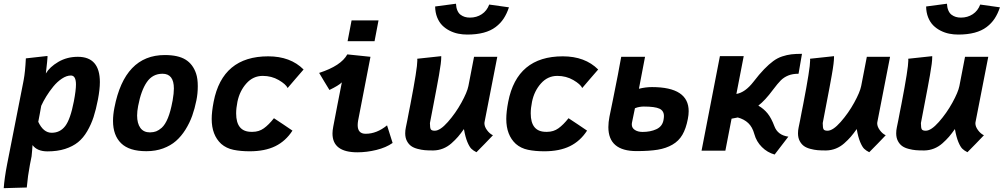

<svg xmlns="http://www.w3.org/2000/svg" viewBox="-43 -794 5291 1012"><path d="M346.2 -259.3Q357.4 -317.9 357.4 -348.6Q357.4 -396 330.6 -396Q308.1 -396 283.4 -379.6Q258.8 -363.3 238 -337.9Q217.3 -312.5 201.2 -286.4Q185.1 -260.3 174.3 -236.3Q171.9 -222.2 166.7 -194.1Q161.6 -166 158.7 -151.9Q185.5 -94.2 229.5 -94.2Q273.9 -94.2 301 -129.9Q328.1 -165.5 346.2 -259.3ZM79.6 -360.8Q80.1 -362.8 80.8 -367.2Q81.5 -371.6 82 -373.5Q89.8 -414.6 93.3 -486.3Q112.3 -488.3 150.1 -492.7Q188 -497.1 207 -499Q207 -498.5 207.3 -496.6Q207.5 -494.6 207.5 -493.7Q207.5 -483.4 198.7 -406.7Q218.8 -440.9 264.4 -467.8Q310.1 -494.6 367.2 -494.6Q483.4 -494.6 483.4 -361.3Q483.4 -322.8 473.1 -269Q462.9 -216.3 450.2 -177.2Q437.5 -138.2 416.7 -102.5Q396 -66.9 368.2 -44.4Q340.3 -22 299.8 -9Q259.3 3.9 207.5 3.9Q152.8 3.9 128.4 -29.3Q127.9 -22.5 126.5 -2.4Q125 17.6 123.5 29.8Q122.1 37.1 119.1 52Q116.2 66.9 114.7 74.2Q103.5 132.3 98.1 194.3Q78.1 194.8 37.6 196Q-2.9 197.3 -23.4 197.8Q-19.5 144 -5.4 71.3Z M809.6 -120.6Q846.7 -154.8 865.7 -258.8Q866.2 -260.3 866.7 -262.7Q867.2 -265.1 867.2 -266.6Q873.5 -302.2 873.5 -327.6Q873.5 -405.3 813.5 -405.3Q761.2 -405.3 731 -361.3Q700.7 -317.4 685.1 -235.4Q679.7 -207 679.7 -185.1Q679.7 -143.6 696.8 -119.9Q713.9 -96.2 747.6 -96.2Q767.1 -96.7 780.3 -101.8Q793.5 -106.9 809.6 -120.6ZM728 2.9Q638.2 2.9 595.5 -38.8Q552.7 -80.6 552.7 -156.7Q552.7 -189.5 560.1 -226.6Q613.8 -503.9 825.7 -503.9Q896 -503.9 935.1 -479.7Q974.1 -455.6 990.7 -405.8Q999.5 -379.4 999.5 -339.4Q999.5 -300.8 992.2 -265.1Q983.4 -221.2 970 -183.6Q956.5 -146 934.6 -110.8Q912.6 -75.7 884.5 -51Q856.4 -26.4 816.7 -11.7Q776.9 2.9 729 2.9Z M1208.5 -257.8Q1201.7 -224.1 1201.7 -196.3Q1201.7 -99.1 1282.2 -99.1H1288.1Q1321.8 -99.1 1347.7 -117.7Q1373.5 -136.2 1400.9 -170.9Q1417.5 -160.2 1450 -138.4Q1482.4 -116.7 1498.5 -105.5Q1462.9 -50.3 1408 -23.4Q1353 3.4 1273.4 3.4Q1225.1 3.4 1187.5 -4.4Q1149.9 -12.2 1123 -35.6Q1072.8 -82 1072.8 -167Q1072.8 -204.6 1083 -257.3Q1129.4 -497.1 1370.6 -497.1Q1487.8 -497.1 1557.1 -427.7Q1543 -411.6 1514.9 -378.9Q1486.8 -346.2 1473.1 -330.1Q1463.9 -350.1 1426 -372.1Q1388.2 -394 1341.8 -394Q1291 -394 1255.6 -354.2Q1220.2 -314.5 1208.5 -257.8Z M1810.1 -686.5H1952.1L1931.2 -576.7H1789.1ZM1787.6 -507.3Q1808.1 -504.9 1848.9 -501Q1889.6 -497.1 1909.7 -494.6L1844.7 -159.2Q1842.3 -145.5 1842.3 -134.3Q1842.3 -88.9 1884.3 -88.9Q1942.9 -88.9 1997.1 -133.3Q2002 -117.7 2011.7 -86.9Q2021.5 -56.2 2026.4 -40.5Q1991.7 -16.1 1940.9 -3.7Q1890.1 8.8 1840.8 8.8Q1709.5 8.8 1709.5 -90.3Q1709.5 -105.5 1713.4 -126Q1720.7 -165 1735.8 -242.9Q1751 -320.8 1758.8 -359.9Q1742.2 -343.3 1693.4 -319.8Q1684.1 -334.5 1666 -364.7Q1647.9 -395 1639.2 -409.7Q1754.9 -447.3 1787.6 -507.3Z M2434.1 -701.2Q2468.8 -701.2 2496.1 -719Q2523.4 -736.8 2535.6 -770L2639.6 -755.4Q2628.4 -721.7 2611.8 -696.3Q2595.2 -670.9 2569.3 -651.4Q2543.5 -631.8 2506.1 -621.8Q2468.8 -611.8 2419.9 -611.8Q2395 -611.8 2372.1 -616.5Q2349.1 -621.1 2326.9 -632.3Q2304.7 -643.6 2288.1 -660.2Q2271.5 -676.8 2261.2 -702.4Q2251 -728 2250.5 -759.8L2360.4 -774.4Q2361.3 -753.9 2367.7 -739Q2374 -724.1 2384.5 -716.3Q2395 -708.5 2407.2 -704.8Q2419.4 -701.2 2434.1 -701.2ZM2468.3 8.3Q2451.7 0 2441.4 -10Q2431.2 -20 2420.4 -45.7Q2409.7 -71.3 2402.3 -113.8Q2385.7 -90.3 2371.1 -73.2Q2356.4 -56.2 2336.2 -38.3Q2315.9 -20.5 2292 -11Q2268.1 -1.5 2241.7 -1H2237.3Q2214.4 -1 2196.5 -2.4Q2178.7 -3.9 2158.2 -9.3Q2137.7 -14.6 2124.3 -24.2Q2110.8 -33.7 2101.8 -50.8Q2092.8 -67.9 2092.8 -91.3Q2092.8 -106.9 2096.2 -122.6Q2100.1 -140.1 2103.8 -159.7Q2107.4 -179.2 2112.3 -204.3Q2117.2 -229.5 2120.6 -246.1Q2156.7 -433.6 2156.7 -475.1Q2156.7 -481.9 2156.2 -484.4Q2177.2 -486.8 2219.5 -491.2Q2261.7 -495.6 2282.7 -498V-493.2Q2282.7 -479 2280 -456.8Q2277.3 -434.6 2270.8 -397.5Q2264.2 -360.4 2258.5 -330.6Q2252.9 -300.8 2241.5 -241.2Q2230 -181.6 2223.1 -145.5V-144Q2223.1 -119.6 2227.8 -112.3Q2232.4 -105 2248.5 -105Q2276.9 -105 2317.6 -151.1Q2358.4 -197.3 2388.9 -252.7Q2419.4 -308.1 2425.8 -340.3Q2430.7 -365.7 2440.7 -417.2Q2450.7 -468.8 2455.6 -494.6H2578.1Q2566.9 -437 2544.4 -322Q2522 -207 2510.7 -149.4Q2510.3 -147.5 2510.3 -144Q2510.3 -126.5 2524.2 -107.7Q2538.1 -88.9 2555.2 -81.1Q2541 -65.9 2512 -36.1Q2482.9 -6.3 2468.3 8.3Z M2761.2 -257.8Q2754.4 -224.1 2754.4 -196.3Q2754.4 -99.1 2835 -99.1H2840.8Q2874.5 -99.1 2900.4 -117.7Q2926.3 -136.2 2953.6 -170.9Q2970.2 -160.2 3002.7 -138.4Q3035.2 -116.7 3051.3 -105.5Q3015.6 -50.3 2960.7 -23.4Q2905.8 3.4 2826.2 3.4Q2777.8 3.4 2740.2 -4.4Q2702.6 -12.2 2675.8 -35.6Q2625.5 -82 2625.5 -167Q2625.5 -204.6 2635.7 -257.3Q2682.1 -497.1 2923.3 -497.1Q3040.5 -497.1 3109.9 -427.7Q3095.7 -411.6 3067.6 -378.9Q3039.6 -346.2 3025.9 -330.1Q3016.6 -350.1 2978.8 -372.1Q2940.9 -394 2894.5 -394Q2843.8 -394 2808.3 -354.2Q2772.9 -314.5 2761.2 -257.8Z M3350.1 -232.4Q3338.4 -232.4 3326.7 -230.2Q3314.9 -228 3309.6 -225.6L3303.7 -223.6Q3302.2 -216.3 3287.6 -145.5Q3287.1 -143.1 3287.1 -137.7Q3287.1 -119.6 3303.2 -109.1Q3319.3 -98.6 3343.8 -98.6Q3385.7 -98.6 3416.7 -113Q3447.8 -127.4 3454.1 -160.6Q3456.5 -173.8 3456.5 -182.1Q3456.5 -210 3432.9 -221.2Q3409.2 -232.4 3350.1 -232.4ZM3231.4 -494.6H3252H3356.9L3324.7 -326.2Q3359.9 -335 3393.6 -335Q3586.9 -335 3586.9 -208Q3586.9 -189 3582.5 -167Q3572.8 -116.2 3553.7 -83.5Q3534.7 -50.8 3501.2 -31.5Q3467.8 -12.2 3423.6 -4.9Q3379.4 2.4 3312.5 2.4Q3163.6 2.4 3163.6 -124Q3163.6 -149.4 3169.4 -179.2Q3172.4 -192.9 3188 -270Q3203.6 -347.2 3213.9 -400.4Q3218.8 -426.8 3222.9 -449.5Q3227.1 -472.2 3231.4 -494.6Z M3954.1 -237.3Q3982.9 -220.7 4002.7 -196.3Q4022.5 -171.9 4038.6 -128.9Q4056.2 -81.5 4112.3 -73.7L4040 20.5Q4001.5 9.8 3972.7 -19Q3943.8 -47.9 3933.1 -86.9Q3922.9 -124.5 3900.9 -145.3Q3878.9 -166 3845.7 -174.8L3813 -168.5L3780.3 0H3654.8L3751.5 -498H3877L3838.4 -298.8Q3884.8 -306.6 3928.7 -363.3Q3959 -402.8 3984.6 -429.2Q4010.3 -455.6 4032.5 -471.9Q4054.7 -488.3 4079.8 -496.6Q4105 -504.9 4127.9 -507.6Q4150.9 -510.3 4184.1 -510.3L4166 -405.3Q4134.3 -405.3 4111.6 -396Q4088.9 -386.7 4072.5 -370.4Q4056.2 -354 4031.2 -320.8Q3989.7 -264.6 3954.1 -237.3Z M4538.6 8.3Q4522 0 4511.7 -10Q4501.5 -20 4490.7 -45.7Q4480 -71.3 4472.7 -113.8Q4456.1 -90.3 4441.4 -73.2Q4426.8 -56.2 4406.5 -38.3Q4386.2 -20.5 4362.3 -11Q4338.4 -1.5 4312 -1H4307.6Q4284.7 -1 4266.8 -2.4Q4249 -3.9 4228.5 -9.3Q4208 -14.6 4194.6 -24.2Q4181.2 -33.7 4172.1 -50.8Q4163.1 -67.9 4163.1 -91.3Q4163.1 -106.9 4166.5 -122.6Q4170.4 -140.1 4174.1 -159.7Q4177.7 -179.2 4182.6 -204.3Q4187.5 -229.5 4190.9 -246.1Q4227.1 -433.6 4227.1 -475.1Q4227.1 -481.9 4226.6 -484.4Q4247.6 -486.8 4289.8 -491.2Q4332 -495.6 4353 -498V-493.2Q4353 -479 4350.3 -456.8Q4347.7 -434.6 4341.1 -397.5Q4334.5 -360.4 4328.9 -330.6Q4323.2 -300.8 4311.8 -241.2Q4300.3 -181.6 4293.5 -145.5V-144Q4293.5 -119.6 4298.1 -112.3Q4302.7 -105 4318.8 -105Q4347.2 -105 4387.9 -151.1Q4428.7 -197.3 4459.2 -252.7Q4489.7 -308.1 4496.1 -340.3Q4501 -365.7 4511 -417.2Q4521 -468.8 4525.9 -494.6H4648.4Q4637.2 -437 4614.7 -322Q4592.3 -207 4581.1 -149.4Q4580.6 -147.5 4580.6 -144Q4580.6 -126.5 4594.5 -107.7Q4608.4 -88.9 4625.5 -81.1Q4611.3 -65.9 4582.3 -36.1Q4553.2 -6.3 4538.6 8.3Z M5022 -701.2Q5056.6 -701.2 5084 -719Q5111.3 -736.8 5123.5 -770L5227.5 -755.4Q5216.3 -721.7 5199.7 -696.3Q5183.1 -670.9 5157.2 -651.4Q5131.3 -631.8 5094 -621.8Q5056.6 -611.8 5007.8 -611.8Q4982.9 -611.8 4960 -616.5Q4937 -621.1 4914.8 -632.3Q4892.6 -643.6 4876 -660.2Q4859.4 -676.8 4849.1 -702.4Q4838.9 -728 4838.4 -759.8L4948.2 -774.4Q4949.2 -753.9 4955.6 -739Q4961.9 -724.1 4972.4 -716.3Q4982.9 -708.5 4995.1 -704.8Q5007.3 -701.2 5022 -701.2ZM5056.2 8.3Q5039.6 0 5029.3 -10Q5019 -20 5008.3 -45.7Q4997.6 -71.3 4990.2 -113.8Q4973.6 -90.3 4959 -73.2Q4944.3 -56.2 4924.1 -38.3Q4903.8 -20.5 4879.9 -11Q4856 -1.5 4829.6 -1H4825.2Q4802.2 -1 4784.4 -2.4Q4766.6 -3.9 4746.1 -9.3Q4725.6 -14.6 4712.2 -24.2Q4698.7 -33.7 4689.7 -50.8Q4680.7 -67.9 4680.7 -91.3Q4680.7 -106.9 4684.1 -122.6Q4688 -140.1 4691.7 -159.7Q4695.3 -179.2 4700.2 -204.3Q4705.1 -229.5 4708.5 -246.1Q4744.6 -433.6 4744.6 -475.1Q4744.6 -481.9 4744.1 -484.4Q4765.1 -486.8 4807.4 -491.2Q4849.6 -495.6 4870.6 -498V-493.2Q4870.6 -479 4867.9 -456.8Q4865.2 -434.6 4858.6 -397.5Q4852.1 -360.4 4846.4 -330.6Q4840.8 -300.8 4829.3 -241.2Q4817.9 -181.6 4811 -145.5V-144Q4811 -119.6 4815.7 -112.3Q4820.3 -105 4836.4 -105Q4864.7 -105 4905.5 -151.1Q4946.3 -197.3 4976.8 -252.7Q5007.3 -308.1 5013.7 -340.3Q5018.6 -365.7 5028.6 -417.2Q5038.6 -468.8 5043.5 -494.6H5166Q5154.8 -437 5132.3 -322Q5109.9 -207 5098.6 -149.4Q5098.1 -147.5 5098.1 -144Q5098.1 -126.5 5112.1 -107.7Q5126 -88.9 5143.1 -81.1Q5128.9 -65.9 5099.9 -36.1Q5070.8 -6.3 5056.2 8.3Z"/></svg>

Font: Fantasque Sans Mono
Style: Bold Italic
Weight: 700
Italic angle: -11°
Monospace: yes
Designer: Jany Belluz
Version: Version 1.7.1